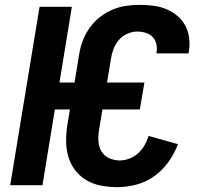

<svg xmlns="http://www.w3.org/2000/svg" viewBox="-20 -763 840 791"><path d="M464 8Q430 8 397.5 2Q365 -4 338 -19.5Q311 -35 291.5 -59.5Q272 -84 262.5 -114.5Q253 -145 252.5 -178Q252 -211 257 -245L268 -312H206L155 0H22L143 -735H276L225 -423H287L306 -538Q310 -566 320.5 -594Q331 -622 348 -646.5Q365 -671 389 -690.5Q413 -710 440.5 -722Q468 -734 497 -738.5Q526 -743 554 -743Q583 -743 611 -739.5Q639 -736 663.5 -726Q688 -716 709 -699Q730 -682 742.5 -659Q755 -636 759 -608Q763 -580 758 -552L757 -543H625V-547Q628 -565 624 -582Q620 -599 608.5 -611Q597 -623 580 -628Q563 -633 545 -633Q525 -633 504.5 -624Q484 -615 469.5 -598Q455 -581 447.5 -561Q440 -541 437 -520L421 -423H575L556 -312H402L388 -227Q384 -204 385.5 -181Q387 -158 398 -139.5Q409 -121 429.5 -111.5Q450 -102 473 -102Q493 -102 513 -109.5Q533 -117 549 -131.5Q565 -146 575.5 -164.5Q586 -183 592 -203L713 -169Q699 -131 674.5 -96.5Q650 -62 616 -37.5Q582 -13 542 -2.5Q502 8 464 8Z"/></svg>

Font: Iosevka Aile Extrabold
Style: Italic
Weight: 800
Italic angle: -9°
Designer: Belleve Invis
Foundry: Belleve Invis
Version: Version 31.1.0; ttfautohint (v1.8.4)